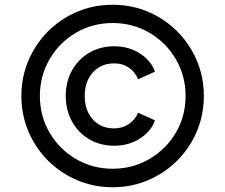

<svg xmlns="http://www.w3.org/2000/svg" viewBox="-20 -777 949 809"><path d="M70 -373Q70 -477 121.5 -565.5Q173 -654 261 -705.5Q349 -757 455 -757Q560 -757 648 -705.5Q736 -654 787.5 -565.5Q839 -477 839 -373Q839 -268 787.5 -179.5Q736 -91 647.5 -39.5Q559 12 455 12Q350 12 261.5 -39.5Q173 -91 121.5 -179.5Q70 -268 70 -373ZM455 -66Q539 -66 609.5 -107Q680 -148 721 -218Q762 -288 762 -373Q762 -457 721 -527.5Q680 -598 609.5 -639Q539 -680 455 -680Q370 -680 300 -639Q230 -598 189 -527.5Q148 -457 148 -373Q148 -288 189 -218Q230 -148 300 -107Q370 -66 455 -66ZM461 -582Q523 -582 570 -551.5Q617 -521 633 -475L562 -443Q550 -473 523.5 -491.5Q497 -510 461 -510Q406 -510 371.5 -472Q337 -434 337 -373Q337 -312 371 -274Q405 -236 461 -236Q496 -236 523 -254.5Q550 -273 562 -302L633 -270Q617 -224 570 -193.5Q523 -163 461 -163Q403 -163 356.5 -190Q310 -217 283.5 -265Q257 -313 257 -373Q257 -433 283.5 -480.5Q310 -528 356.5 -555Q403 -582 461 -582Z"/></svg>

Font: Evergrow Sans 
Style: Medium
Weight: 500
Foundry: 10Web
Version: Version 1.000